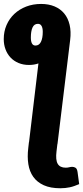

<svg xmlns="http://www.w3.org/2000/svg" viewBox="-42 -800 432 999"><path d="M118.5 -604.5Q118.5 -585 124.2 -574Q130 -563 142.5 -563Q161.5 -563 171 -582.2Q180.5 -601.5 180.5 -634.5Q180.5 -654 174.2 -665Q168 -676 155.5 -676Q135.5 -676 127 -656.5Q118.5 -637 118.5 -604.5ZM370 158Q356.5 163.5 344.8 167.8Q333 172 321.2 174.5Q309.5 177 297.5 178.2Q285.5 179.5 272 179.5Q220.5 179.5 185.8 163.8Q151 148 131.2 120.2Q111.5 92.5 105.5 54.2Q99.5 16 105 -29L108.5 -60H109L158 -470Q135.5 -462 109 -462Q79 -462 54.5 -472.2Q30 -482.5 13 -500.5Q-4 -518.5 -13.2 -543Q-22.5 -567.5 -22.5 -596.5Q-22.5 -636 -8 -669.5Q6.5 -703 32.5 -727.5Q58.5 -752 94.2 -765.8Q130 -779.5 172 -779.5Q211 -779.5 241.5 -766.8Q272 -754 292 -730Q312 -706 320.2 -671Q328.5 -636 323 -591.5L257 -50H256.5L252 -12Q246.5 32 258.2 52.2Q270 72.5 300 72.5Q306 72.5 310.2 71.8Q314.5 71 318.2 70.2Q322 69.5 325.5 68.8Q329 68 333 68Q343.5 68 351.2 73Q359 78 361.5 95Z"/></svg>

Font: Lato ExtraBold
Style: Italic
Weight: 800
Italic angle: -7°
Designer: Lukasz Dziedzic with Adam Twardoch and Botio Nikoltchev
Foundry: tyPoland Lukasz Dziedzic
Version: Version 2.015; 2015-08-06; http://www.latofonts.com/